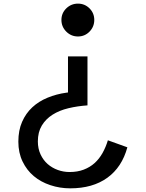

<svg xmlns="http://www.w3.org/2000/svg" viewBox="-20 -735 804 1059"><path d="M318.8 -625Q318.8 -662.5 345.6 -688.8Q372.5 -715 410 -715Q447.5 -715 473.8 -688.8Q500 -662.5 500 -625Q500 -587.5 473.8 -560.6Q447.5 -533.8 410 -533.8Q372.5 -533.8 345.6 -560.6Q318.8 -587.5 318.8 -625ZM462.5 -153.8Q407.5 -150 357.5 -138.1Q307.5 -126.2 270 -102.5Q232.5 -78.8 210.6 -42.5Q188.8 -6.2 188.8 45Q188.8 85 203.8 116.9Q218.8 148.8 243.1 170Q267.5 191.2 298.8 202.5Q330 213.8 363.8 213.8Q407.5 213.8 441.9 200.6Q476.2 187.5 501.9 164.4Q527.5 141.2 545.6 108.8Q563.8 76.2 575 38.8L682.5 77.5Q652.5 187.5 571.9 245.6Q491.2 303.8 367.5 303.8Q310 303.8 257.5 286.2Q205 268.8 166.2 236.2Q127.5 203.8 104.4 155.6Q81.2 107.5 81.2 46.2Q81.2 -16.2 101.9 -63.1Q122.5 -110 158.1 -143.1Q193.8 -176.2 242.5 -196.2Q291.2 -216.2 346.2 -223.8L355 -225V-423.8H462.5Z"/></svg>

Font: Abordage
Style: Regular
Weight: 400
Designer: Ange Degheest & Eugénie Bidaut
Foundry: Velvetyne Type Foundry
Version: Version 1.000;FEAKit 1.0